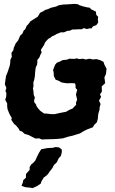

<svg xmlns="http://www.w3.org/2000/svg" viewBox="-20 -704 595 991"><path d="M196 16 182 10 163 11 145 2 128 -7 107 -13 94 -25 82 -29 75 -42 62 -57 53 -64 38 -86 41 -95 33 -108 27 -120 19 -140 17 -155V-170L7 -189L12 -205L13 -223L8 -235L13 -250L5 -269L11 -312L19 -331L30 -364L32 -374L34 -397L41 -410L39 -431L49 -445L51 -457L61 -480L74 -496L84 -520L96 -531L102 -546L110 -553L118 -571L126 -579L137 -594L156 -606L175 -618L187 -638L203 -646L214 -653L228 -657L243 -664L269 -670L284 -677L310 -681H319L349 -683L364 -684L383 -682L388 -678L409 -671L430 -666L444 -664L449 -657L475 -644L477 -627L487 -617L485 -606L487 -588L477 -574L460 -568L452 -557L444 -558L428 -554L413 -559L402 -553H387L370 -552H355L338 -545H328L310 -537H293L282 -532L273 -529L260 -521L249 -517L240 -509L230 -504L223 -497L212 -484L208 -473L199 -459L191 -447L195 -434L188 -420L183 -407L173 -395L172 -372L164 -354L161 -327L160 -311L157 -294L152 -277L153 -259L150 -248L153 -231L154 -214L160 -201L156 -185L157 -176L166 -165L168 -157L177 -144L189 -131L195 -127L208 -118H219L243 -115H263L289 -121L305 -124L321 -127L336 -136L355 -144L363 -153L373 -163L372 -174L378 -189L375 -204L372 -215L375 -228L379 -240L370 -250V-264L367 -274L343 -275L327 -274L312 -276L296 -279L287 -285L267 -293L258 -311L257 -329L254 -343L264 -369L273 -380L288 -386L304 -394L326 -396L337 -401L365 -400L376 -403L388 -399L408 -401L422 -397L443 -401L460 -397L477 -399L496 -394L514 -385L519 -370L530 -349L527 -322L519 -305L520 -296L523 -275L505 -258L506 -232L496 -216L502 -204L491 -185L499 -167L494 -149V-139L487 -115L485 -91L480 -73L466 -59L459 -47L430 -36L410 -26L392 -15L375 -10L356 -4L334 1L321 5L305 10L276 13L258 14L217 15ZM148 267 139 265 110 262 91 255 98 238 100 226 114 213V194L133 173V158L141 145L153 135L162 125L171 105L181 85L193 66L226 60L251 59L267 55L285 57L299 68V83L294 101L283 113L273 134L259 147L250 164L236 182L228 194L219 203L206 212L194 232L190 244L172 256Z"/></svg>

Font: Winky Rough SemiBold
Style: Italic
Weight: 600
Italic angle: -8.97852°
Designer: Simon Atzbach
Foundry: typofactur
Version: Version 1.206; ttfautohint (v1.8.4.7-5d5b)